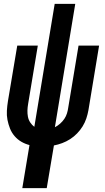

<svg xmlns="http://www.w3.org/2000/svg" viewBox="-20 -755 540 990"><path d="M95 215 132 -7Q109 -13 89.5 -24.5Q70 -36 55 -53.5Q40 -71 31.5 -92.5Q23 -114 18.5 -137Q14 -160 15.5 -184.5Q17 -209 21 -234L69 -520H175L125 -219Q122 -202 121.5 -185.5Q121 -169 124 -153Q127 -137 136 -123.5Q145 -110 157 -101L262 -735H368L263 -99Q277 -106 290 -117.5Q303 -129 312 -142.5Q321 -156 325.5 -171Q330 -186 332 -201L385 -520H491L436 -187Q432 -165 425 -144Q418 -123 406 -103.5Q394 -84 377.5 -67Q361 -50 341.5 -37.5Q322 -25 300.5 -17Q279 -9 258 -5L221 215Z"/></svg>

Font: Iosevka Term Curly XBd Obl
Style: Regular
Weight: 800
Italic angle: -9°
Designer: Belleve Invis
Foundry: Belleve Invis
Version: Version 32.3.0